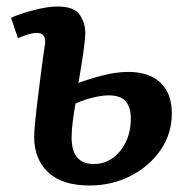

<svg xmlns="http://www.w3.org/2000/svg" viewBox="-20 -555 571 590"><path d="M221 -300Q255 -313 296.5 -323.5Q338 -334 374 -334Q438 -334 473 -301Q508 -268 508 -207Q508 -144 473.5 -94Q439 -44 381.5 -14.5Q324 15 255 15Q171 15 128 -25.5Q85 -66 85 -135Q85 -149 88 -180Q91 -211 96 -251.5Q101 -292 106.5 -335Q112 -378 118 -417Q124 -454 92 -454Q75 -454 35 -438L14 -500Q25 -506 49.5 -514Q74 -522 103 -528.5Q132 -535 157 -535Q208 -535 225.5 -509Q243 -483 242 -449Q241 -426 235 -386Q229 -346 221 -300ZM212 -237Q208 -215 204 -185Q200 -155 200 -133Q200 -51 268 -51Q301 -51 326.5 -69.5Q352 -88 367 -119.5Q382 -151 382 -190Q382 -226 366 -244Q350 -262 313 -262Q295 -262 267 -255.5Q239 -249 212 -237Z"/></svg>

Font: Literata 7pt SemiBold
Style: Italic
Weight: 600
Italic angle: -2°
Designer: Latin by Veronika Burian and Jose Scaglione. Greek by Irene Vlachou. Cyrillic by Vera Evstafieva
Foundry: TypeTogether
Version: Version 3.002